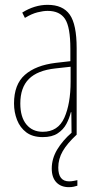

<svg xmlns="http://www.w3.org/2000/svg" viewBox="-20 -557 406 794"><path d="M177 -537Q240 -537 268.5 -496.5Q297 -456 297 -358V0H276L275 -93H273Q267 -68 254.5 -44.5Q242 -21 218.5 -5.5Q195 10 157 10Q115 10 89 -9.5Q63 -29 50.5 -61Q38 -93 38 -129Q38 -208 83 -247.5Q128 -287 210 -297L271 -304V-355Q271 -445 249 -478.5Q227 -512 177 -512Q159 -512 135 -506Q111 -500 83 -483L72 -505Q123 -537 177 -537ZM209 -274Q135 -266 99.5 -230.5Q64 -195 64 -129Q64 -73 89 -42.5Q114 -12 157 -12Q220 -12 246 -70Q272 -128 272 -220V-281ZM221 136Q221 193 266 193Q275 193 285.5 191Q296 189 300 188V211Q294 213 285 215Q276 217 265 217Q232 217 213 197Q194 177 194 140Q194 99 216.5 61.5Q239 24 277 -9L297 0Q258 36 239.5 68Q221 100 221 136Z"/></svg>

Font: Noto Sans Lao UI ExtCond Thin
Style: Regular
Weight: 100
Width: 2
Designer: Monotype Design Team
Foundry: Monotype Imaging Inc.
Version: Version 2.000; ttfautohint (v1.8.4.7-5d5b)